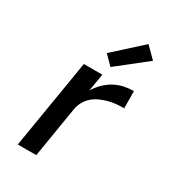

<svg xmlns="http://www.w3.org/2000/svg" viewBox="-187 -872 873 972"><g transform="rotate(30 250.0 -385.5)"><path d="M72 0 158 -520H266L249 -418Q265 -444 286.5 -465.5Q308 -487 334.5 -501.5Q361 -516 389.5 -522Q418 -528 446 -528L447 -428Q425 -428 402.5 -426Q380 -424 357.5 -418Q335 -412 313.5 -402.5Q292 -393 274 -377.5Q256 -362 244.5 -341Q233 -320 229 -298L180 0ZM282 -574 231 -626 391 -771 453 -709Z"/></g></svg>

Font: Iosevka Aile Semibold Oblique
Style: Regular
Weight: 600
Italic angle: -9°
Designer: Belleve Invis
Foundry: Belleve Invis
Version: Version 31.1.0; ttfautohint (v1.8.4)